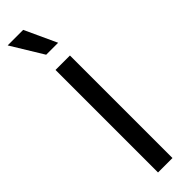

<svg xmlns="http://www.w3.org/2000/svg" viewBox="-305 -883 874 874"><g transform="rotate(-45 131.5 -446.5)"><path d="M85 0V-660H178V0ZM104 -739 10 -893H110L181 -739Z"/></g></svg>

Font: Bricolage Grotesque 17pt
Style: Regular
Weight: 400
Version: Version 1.001;gftools[0.9.33.dev8+g029e19f]